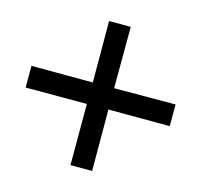

<svg xmlns="http://www.w3.org/2000/svg" viewBox="-108 -628 785 750"><g transform="rotate(-30 285.0 -253.0)"><path d="M522 -78 460 -16 285 -192 110 -16 48 -78 223 -253 48 -428 110 -490 285 -314 460 -490 522 -428 346 -253Z"/></g></svg>

Font: STIX
Style: Bold Italic
Weight: 700
Italic angle: -16.33°
Designer: MicroPress Inc., with final additions and corrections provided by Coen Hoffman, Elsevier (retired)
Version: Version 1.1.1